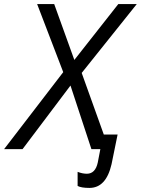

<svg xmlns="http://www.w3.org/2000/svg" viewBox="-71 -734 693 945"><path d="M356.4 121.1Q398.4 121.1 410.2 65.9L422.9 0H378.9L275.9 -313L40 0H-50.8L240.2 -378.9L111.8 -713.9H195.8L294.9 -439L511.2 -713.9H602.1L331.1 -375L439.9 -71.8H507.8L478 74.2Q451.2 190.9 369.1 190.9Q329.1 190.9 311 181.2V111.8Q334.5 121.1 356.4 121.1Z"/></svg>

Font: OpenSans-Italic
Style: Italic
Weight: 400
Italic angle: -12°
Foundry: Ascender Corporation
Version: Version 1.10